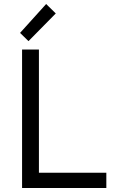

<svg xmlns="http://www.w3.org/2000/svg" viewBox="-20 -937 574 957"><path d="M90 0V-690H174V-76H510V0ZM80 -773 210 -917 258 -870 122 -732Z"/></svg>

Font: Oxanium ExtraLight
Style: Regular
Weight: 400
Version: Version 2.000